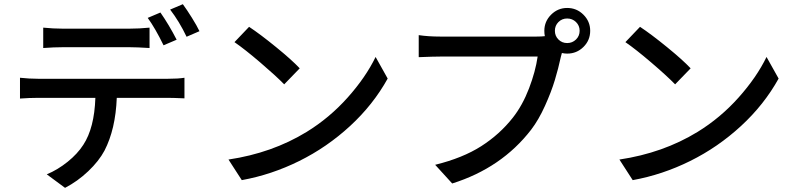

<svg xmlns="http://www.w3.org/2000/svg" viewBox="-20 -841 3832 924"><path d="M76.2 -366.7V-466.8Q121.1 -461.9 163.1 -461.9H788.1Q837.9 -461.9 867.7 -466.8V-367.7Q812.5 -370.1 788.1 -370.1H542Q536.1 -219.2 482.9 -116.2Q456.1 -65.9 404.8 -17.1Q353.5 31.7 293 63L205.1 -2Q257.8 -23.9 305.4 -62.3Q353 -100.6 380.9 -144Q434.1 -225.1 439 -370.1H163.1Q121.6 -370.1 76.2 -366.7ZM188 -609.9V-708Q236.8 -703.1 280.8 -703.1H604Q649.9 -703.1 699.7 -708V-609.9Q638.2 -613.8 604 -613.8H281.7Q239.7 -613.8 188 -609.9ZM767.1 -623Q727.1 -705.1 690.9 -754.9L752 -780.8Q793 -722.2 830.1 -649.9ZM798.8 -794.9 859.9 -820.8Q879.9 -793.5 903.8 -755.1Q927.7 -716.8 939.9 -690.9L877.9 -664.1Q843.3 -736.8 798.8 -794.9Z M1178.7 -711.9Q1231.9 -676.8 1308.1 -614.7Q1384.3 -552.7 1422.4 -512.2L1347.7 -435.1Q1307.1 -476.6 1232.9 -540Q1158.7 -603.5 1108.4 -638.2ZM1079.6 -73.2Q1289.6 -104.5 1455.6 -206.1Q1565.9 -273.9 1653.1 -371.6Q1740.2 -469.2 1787.6 -566.9L1845.7 -462.9Q1775.9 -336.9 1664.8 -234.6Q1553.7 -132.3 1420.2 -66.2Q1286.6 0 1143.6 25.9Z M2667.5 -650.9Q2684.6 -633.8 2709.5 -633.8Q2734.4 -633.8 2752 -650.9Q2769.5 -668 2769.5 -692.9Q2769.5 -717.8 2752 -734.9Q2734.4 -752 2709.5 -752Q2684.6 -752 2667.5 -734.9Q2650.4 -717.8 2650.4 -692.9Q2650.4 -668 2667.5 -650.9ZM2098.1 -665H2562.5Q2586.9 -665 2602.1 -667Q2599.6 -678.2 2599.6 -692.9Q2599.6 -737.8 2632.1 -770.3Q2664.6 -802.7 2709.5 -802.7Q2755.4 -802.7 2787.8 -770.3Q2820.3 -737.8 2820.3 -692.9Q2820.3 -647 2787.8 -615Q2755.4 -583 2709.5 -583Q2696.8 -583 2684.1 -585.9L2679.2 -567.9Q2667 -511.2 2650.1 -455.3Q2633.3 -399.4 2602.8 -331.8Q2572.3 -264.2 2536.1 -216.8Q2394 -32.7 2156.2 42L2074.2 -47.9Q2207 -80.6 2295.9 -137.5Q2384.8 -194.3 2448.2 -274.9Q2494.6 -334 2525.9 -415.5Q2557.1 -497.1 2567.4 -568.8H2098.1Q2066.9 -568.8 1995.1 -565.9V-671.9Q2042 -665 2098.1 -665Z M3060.1 -711.9Q3113.3 -676.8 3189.5 -614.7Q3265.6 -552.7 3303.7 -512.2L3229 -435.1Q3188.5 -476.6 3114.3 -540Q3040 -603.5 2989.7 -638.2ZM2960.9 -73.2Q3170.9 -104.5 3336.9 -206.1Q3447.3 -273.9 3534.4 -371.6Q3621.6 -469.2 3668.9 -566.9L3727.1 -462.9Q3657.2 -336.9 3546.1 -234.6Q3435.1 -132.3 3301.5 -66.2Q3168 0 3024.9 25.9Z"/></svg>

Font: Karasuma Gothic
Style: Regular
Weight: 500
Designer: Rasmus Andersson / Ryoko Nishizuka
Foundry: Genbu
Version: Version 1.00